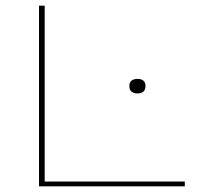

<svg xmlns="http://www.w3.org/2000/svg" viewBox="-20 -659 724 679"><path d="M138 0H118V-639H138ZM129 -17H633.5V0H129ZM466 -328.5Q453 -328.5 445.2 -335Q437.5 -341.5 437.5 -354V-356Q437.5 -367.5 445.2 -373.8Q453 -380 466 -380Q479.5 -380 487 -373.8Q494.5 -367.5 494.5 -356V-354Q494.5 -341.5 487 -335Q479.5 -328.5 466 -328.5Z"/></svg>

Font: Anek Latin Expanded Thin
Style: Regular
Weight: 250
Width: 7
Designer: Yesha Goshar
Foundry: Ek Type
Version: Version 1.003